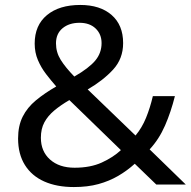

<svg xmlns="http://www.w3.org/2000/svg" viewBox="-20 -745 772 775"><path d="M304 -725Q384 -725 430.5 -684.5Q477 -644 477 -571Q477 -508 436.5 -464Q396 -420 334 -384L527 -198Q553 -229 569.5 -269.5Q586 -310 597 -357H686Q670 -293 646 -238Q622 -183 584 -142L730 0H611L524 -84Q493 -56 457 -35Q421 -14 377.5 -2Q334 10 278 10Q209 10 158.5 -12.5Q108 -35 80.5 -79Q53 -123 53 -186Q53 -237 71.5 -274Q90 -311 125 -340Q160 -369 207 -396Q186 -420 166 -446Q146 -472 133 -502.5Q120 -533 120 -569Q120 -643 169.5 -684Q219 -725 304 -725ZM260 -341Q224 -320 198.5 -298.5Q173 -277 159 -251Q145 -225 145 -189Q145 -134 182 -101Q219 -68 281 -68Q345 -68 391 -89Q437 -110 468 -139ZM301 -653Q259 -653 232.5 -631Q206 -609 206 -570Q206 -534 225 -503.5Q244 -473 280 -436Q339 -470 364.5 -500.5Q390 -531 390 -571Q390 -607 366 -630Q342 -653 301 -653Z"/></svg>

Font: Noto Sans Khmer
Style: Regular
Weight: 400
Designer: Danh Hong and the Monotype Design Team
Foundry: Monotype Imaging Inc.
Version: Version 2.003